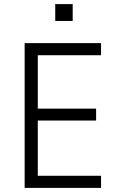

<svg xmlns="http://www.w3.org/2000/svg" viewBox="-20 -915 590 935"><path d="M100 0V-705H472V-646H164V-386H448V-328H164V-59H472V0ZM249 -813V-895H334V-813Z"/></svg>

Font: Nunito Sans 7pt Condensed Light
Style: Regular
Weight: 300
Width: 3
Designer: Vernon Adams
Foundry: Vernon Adams
Version: Version 3.101;gftools[0.9.27]